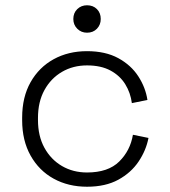

<svg xmlns="http://www.w3.org/2000/svg" viewBox="-20 -694 643 728"><path d="M64 -238V-248Q64 -326 96 -382.5Q128 -439 183.5 -469.5Q239 -500 310 -500Q380 -500 428.5 -473.5Q477 -447 504.5 -404.5Q532 -362 539 -315L480 -303Q475 -342 455 -374.5Q435 -407 399 -426.5Q363 -446 310 -446Q257 -446 215 -421.5Q173 -397 148.5 -352.5Q124 -308 124 -247V-239Q124 -178 148.5 -133.5Q173 -89 215 -64.5Q257 -40 310 -40Q390 -40 432 -81.5Q474 -123 484 -183L543 -171Q534 -124 505.5 -81.5Q477 -39 428.5 -12.5Q380 14 310 14Q239 14 183.5 -16.5Q128 -47 96 -104Q64 -161 64 -238ZM258 -622Q258 -645 273 -659.5Q288 -674 310 -674Q333 -674 347.5 -659.5Q362 -645 362 -622Q362 -600 347.5 -585Q333 -570 310 -570Q288 -570 273 -585Q258 -600 258 -622Z"/></svg>

Font: Space 7353
Style: Regular
Weight: 400
Designer: Christine Claussen + Ruben Lyon  (Space 7353)
Version: Version 1.000;FEAKit 1.0